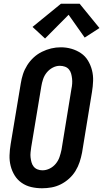

<svg xmlns="http://www.w3.org/2000/svg" viewBox="-20 -999 552 1027"><path d="M205 8Q175 8 147 1.5Q119 -5 96 -21Q73 -37 58.5 -60.5Q44 -84 37 -111.5Q30 -139 31 -168.5Q32 -198 37 -228L91 -552Q95 -578 103 -602.5Q111 -627 125.5 -650Q140 -673 160 -691.5Q180 -710 204.5 -722Q229 -734 254 -740Q279 -746 305 -746Q335 -746 362.5 -738Q390 -730 413 -714.5Q436 -699 450.5 -675Q465 -651 472 -623.5Q479 -596 478 -566.5Q477 -537 472 -507L419 -183Q414 -157 406 -132.5Q398 -108 384 -85Q370 -62 349.5 -43.5Q329 -25 305 -13Q281 -1 255.5 3.5Q230 8 205 8ZM207 -88Q227 -88 246 -97.5Q265 -107 278.5 -123.5Q292 -140 298.5 -159.5Q305 -179 309 -198L362 -523Q365 -537 366 -551Q367 -565 365.5 -578.5Q364 -592 360.5 -605Q357 -618 348.5 -628Q340 -638 327 -642.5Q314 -647 300 -647Q280 -647 261.5 -637Q243 -627 230 -611Q217 -595 210.5 -575.5Q204 -556 201 -537L147 -212Q145 -198 143.5 -184Q142 -170 143.5 -157Q145 -144 148.5 -131Q152 -118 160 -108Q168 -98 180.5 -93Q193 -88 207 -88ZM221 -793 154 -855 306 -979H406L512 -849L433 -798L347 -920Z"/></svg>

Font: Iosevka Slab Oblique
Style: Bold
Weight: 700
Italic angle: -9°
Monospace: yes
Designer: Belleve Invis
Foundry: Belleve Invis
Version: Version 11.1.1; ttfautohint (v1.8.3)